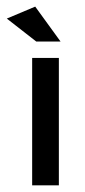

<svg xmlns="http://www.w3.org/2000/svg" viewBox="-38 -558 255 578"><path d="M144.3 -433H71.1L-17.5 -502.1L68 -538.1ZM58.8 -383.5H139.2V0H58.8Z"/></svg>

Font: NATS
Style: Regular
Weight: 400
Designer: Purushoth Kumar Guthula
Foundry: Silicon Andhra, USA.
Version: Version 1.0.4; ttfautohint (v1.2.25-373a) -l 7 -r 28 -G 50 -